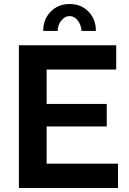

<svg xmlns="http://www.w3.org/2000/svg" viewBox="-20 -935 641 955"><path d="M567 -121V0H74V-710H558V-589H212V-418H511V-306H212V-121ZM326 -855Q303 -855 285 -833Q267 -811 267 -781H195Q195 -839 232 -877Q269 -915 326 -915Q384 -915 420.5 -877Q457 -839 457 -781H386Q383 -813 366 -834Q349 -855 326 -855Z"/></svg>

Font: Raleway Thin
Style: Bold
Weight: 700
Version: Version 4.026